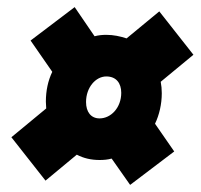

<svg xmlns="http://www.w3.org/2000/svg" viewBox="-20 -598 564 540"><path d="M260 -148C272 -148 283 -149 294 -152L346 -78L470 -172L416 -250C428 -275 435 -305 435 -336C435 -347 434 -358 432 -368L524 -444L428 -566L336 -490C318 -496 299 -500 279 -500C268 -500 257 -499 246 -496L190 -578L66 -484L127 -396C115 -371 109 -343 109 -312L110 -293L12 -212L108 -90L196 -163C215 -153 236 -148 260 -148ZM260 -265C236 -265 222 -283 222 -311C222 -352 249 -383 279 -383C307 -383 321 -364 321 -337C321 -295 292 -265 260 -265Z"/></svg>

Font: Fixel Text 20240404 Black
Style: Italic
Weight: 900
Width: 4
Italic angle: -10°
Designer: AlfaBravo + MacPaw
Foundry: Kyrylo Tkachov, Marchela Mozhyna, Serhii Makarenko, Maria Weinstein, Zakhar Kryvoshyya
Version: Version 1.211;Glyphs 3.2 (3225)